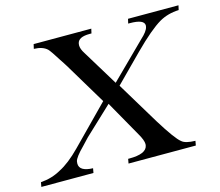

<svg xmlns="http://www.w3.org/2000/svg" viewBox="-118 -782 1036 904"><g transform="rotate(-15 399.5 -329.5)"><path d="M581 -158Q643 -58 668 -39Q685 -23 734 -22L730 0H402L406 -22H412Q494 -22 502 -60Q503 -63 503 -68Q503 -87 483 -121L384 -296L249 -169L217 -135Q174 -92 170 -73Q169 -67 169 -62Q169 -24 235 -22L231 0H-23L-19 -22Q35 -26 79 -51Q127 -75 183 -132L363 -315L240 -520Q235 -527 229.5 -536.5Q224 -546 216 -557Q188 -602 176 -615Q154 -636 111 -637L116 -659H397L392 -637H383Q328 -637 322 -607Q321 -603 321 -598Q321 -580 336 -557L442 -383L611 -550Q644 -580 648 -600Q649 -603 649 -607Q649 -637 579 -637H571L576 -659H822L817 -637Q764 -635 722 -611Q671 -581 587 -497L456 -365Z"/></g></svg>

Font: New Athena Unicode
Style: Italic
Weight: 400
Designer: J. Rusten 1997; rev. by R. Hancock 2001, 2002, rev. by D. Mastronarde 2002-2019
Foundry: Society for Classical Studies (formerly American Philological Association)
Version: Version 5.008